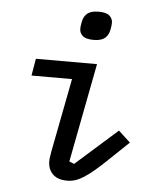

<svg xmlns="http://www.w3.org/2000/svg" viewBox="-54 -795 707 854"><g transform="rotate(5 300.0 -368.5)"><path d="M340 -622Q305 -622 291 -635Q277 -648 277 -666Q277 -679 281 -698Q286 -723 302.5 -736Q319 -749 352 -749Q387 -749 401 -736Q415 -723 415 -705Q415 -692 411 -673Q406 -648 389.5 -635Q373 -622 340 -622ZM277 12Q235 12 213 -10Q191 -32 191 -67Q191 -78 193 -89.5Q195 -101 197 -114L260 -440H79L92 -516H365L280 -74L302 -65L488 -230L541 -181L456 -100Q423 -68 397.5 -46.5Q372 -25 351.5 -12Q331 1 313.5 6.5Q296 12 277 12Z"/></g></svg>

Font: IBM Plex Mono Text
Style: Italic
Weight: 450
Italic angle: -9°
Monospace: yes
Designer: Mike Abbink, Paul van der Laan, Pieter van Rosmalen
Foundry: Bold Monday
Version: Version 2.1